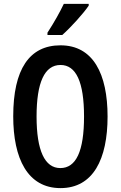

<svg xmlns="http://www.w3.org/2000/svg" viewBox="-20 -957 620 987"><path d="M436 -928V-937H308C287 -893 259 -843 224 -789V-777H300C345 -817 410 -889 436 -928ZM533 -358C533 -577 459 -724 291 -724C131 -724 48 -601 48 -359C48 -142 122 10 291 10C459 10 533 -139 533 -358ZM168 -358C168 -533 209 -623 291 -623C371 -623 412 -536 412 -358C412 -179 371 -93 290 -93C210 -93 168 -183 168 -358Z"/></svg>

Font: Noto Sans Sinhala UI ExtraCondensed SemiBold
Style: Regular
Weight: 600
Width: 2
Designer: Jelle Bosma - Monotype Design Team
Foundry: Monotype Imaging Inc.
Version: Version 2.006